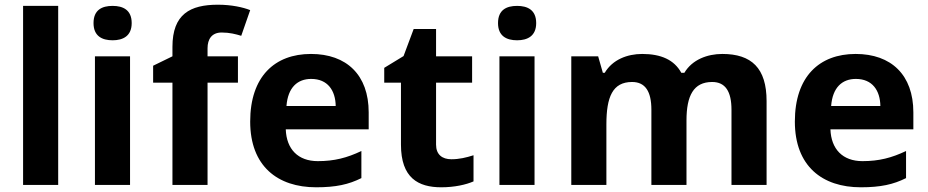

<svg xmlns="http://www.w3.org/2000/svg" viewBox="-20 -785 3940 815"><path d="M227 0V-760H78V0Z M458 -760C413 -760 377 -743 377 -687C377 -632 413 -614 458 -614C502 -614 539 -632 539 -687C539 -743 502 -760 458 -760ZM532 -546H383V0H532Z M990 -434V-546H861V-580C861 -619 879 -647 921 -647C955 -647 981 -640 1004 -633L1042 -742C1012 -754 963 -765 905 -765C787 -765 712 -725 712 -586V-546L630 -506V-434H712V0H861V-434Z M1300 -556C1146 -556 1042 -460 1042 -269C1042 -80 1158 10 1322 10C1406 10 1460 -2 1514 -29V-144C1453 -115 1399 -101 1329 -101C1245 -101 1196 -152 1193 -236H1545V-308C1545 -467 1451 -556 1300 -556ZM1301 -450C1371 -450 1404 -401 1405 -335H1196C1202 -414 1243 -450 1301 -450Z M1896 -109C1857 -109 1831 -129 1831 -171V-434H1984V-546H1831V-662H1736L1693 -547L1611 -497V-434H1682V-171C1682 -30 1755 10 1853 10C1909 10 1958 -1 1990 -15V-126C1959 -116 1929 -109 1896 -109Z M2175 -760C2130 -760 2094 -743 2094 -687C2094 -632 2130 -614 2175 -614C2219 -614 2256 -632 2256 -687C2256 -743 2219 -760 2175 -760ZM2249 -546H2100V0H2249Z M3046 -556C2983 -556 2918 -532 2885 -476H2872C2842 -531 2786 -556 2706 -556C2643 -556 2580 -532 2547 -476H2539L2519 -546H2405V0H2554V-257C2554 -373 2580 -437 2663 -437C2719 -437 2745 -397 2745 -319V0H2894V-274C2894 -379 2924 -437 3003 -437C3059 -437 3085 -397 3085 -319V0H3234V-356C3234 -496 3170 -556 3046 -556Z M3612 -556C3458 -556 3354 -460 3354 -269C3354 -80 3470 10 3634 10C3718 10 3772 -2 3826 -29V-144C3765 -115 3711 -101 3641 -101C3557 -101 3508 -152 3505 -236H3857V-308C3857 -467 3763 -556 3612 -556ZM3613 -450C3683 -450 3716 -401 3717 -335H3508C3514 -414 3555 -450 3613 -450Z"/></svg>

Font: Noto Traditional Nushu
Style: Bold
Weight: 700
Designer: LIU Zhao
Foundry: LiuZhao Studio
Version: Version 2.003